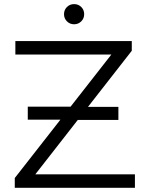

<svg xmlns="http://www.w3.org/2000/svg" viewBox="-20 -896 701 916"><path d="M50.5 0V-46.7L533 -663.6L540.8 -635.7H53.3V-700H608.7V-653.8L126.7 -36.4L118.4 -64.3H623.7V0ZM327 -323.9 306.4 -325H112.5V-387.1H344.2L364.2 -386H544.8V-323.9ZM333.5 -780.2Q313.3 -780.2 299.4 -794.2Q285.4 -808.1 285.4 -828.3Q285.4 -848.7 299.4 -862.6Q313.3 -876.4 333.5 -876.4Q353.8 -876.4 367.7 -862.6Q381.6 -848.7 381.6 -828.3Q381.6 -808.1 367.7 -794.2Q353.8 -780.2 333.5 -780.2Z"/></svg>

Font: Montserrat Alternates Thin
Style: Regular
Weight: 100
Designer: Julieta Ulanovsky
Foundry: Julieta Ulanovsky
Version: Version 9.000